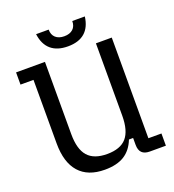

<svg xmlns="http://www.w3.org/2000/svg" viewBox="-153 -975 998 1103"><g transform="rotate(-20 346.0 -423.5)"><path d="M299.6 10Q196.6 10 143.1 -50.3Q89.6 -110.6 89.6 -227V-615.4H10.2V-690H186.8V-248.2Q186.8 -156 224.5 -113.1Q262.2 -70.2 342.4 -70.2Q423.6 -70.2 461 -113.1Q498.4 -156 498.4 -248.2V-690H595.2V-74.6H675V0H576.6Q513.2 0 513.2 -63.8V-106H487.8Q464.6 -47 419.1 -18.5Q373.6 10 299.6 10ZM342.4 -728.4Q277 -728.4 239.3 -760.8Q201.6 -793.2 193.4 -857H270.2Q270.2 -825.2 289.4 -807.7Q308.6 -790.2 342.4 -790.2Q376.2 -790.2 395.4 -807.7Q414.6 -825.2 414.6 -857H491.4Q483.2 -793.2 445.9 -760.8Q408.5 -728.4 342.4 -728.4Z"/></g></svg>

Font: Mozilla Headline ExtraLight
Style: Regular
Weight: 200
Designer: Studio DRAMA
Foundry: Studio DRAMA
Version: Version 1.000